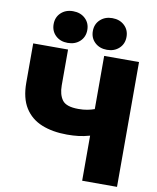

<svg xmlns="http://www.w3.org/2000/svg" viewBox="-100 -1026 899 1102"><g transform="rotate(10 349.0 -474.5)"><path d="M323.7 -245.6Q239.3 -245.6 175.8 -271.2Q112.3 -296.9 77.1 -352.8Q42 -408.7 42 -499V-727.5H245.1V-518.6Q245.1 -464.8 268.3 -433.3Q291.5 -401.9 362.3 -401.9Q390.6 -401.9 413.8 -406.2Q437 -410.6 455.6 -417.5V-727.5H658.7V0H455.6V-262.7Q420.9 -252.9 390.4 -249.3Q359.9 -245.6 323.7 -245.6ZM464.8 -764.6Q421.9 -764.6 394.3 -790.5Q366.7 -816.4 366.7 -856.9Q366.7 -897.5 394.3 -923.3Q421.9 -949.2 464.8 -949.2Q507.8 -949.2 535.4 -923.3Q563 -897.5 563 -856.9Q563 -816.4 535.4 -790.5Q507.8 -764.6 464.8 -764.6ZM235.8 -764.6Q192.9 -764.6 165.5 -790.5Q138.2 -816.4 138.2 -856.9Q138.2 -897.5 165.5 -923.3Q192.9 -949.2 235.8 -949.2Q279.3 -949.2 306.9 -923.3Q334.5 -897.5 334.5 -856.9Q334.5 -816.4 306.9 -790.5Q279.3 -764.6 235.8 -764.6Z"/></g></svg>

Font: Inter Display Black
Style: Regular
Weight: 900
Designer: Rasmus Andersson
Foundry: rsms
Version: Version 4.000;git-a52131595